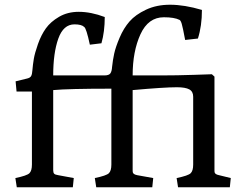

<svg xmlns="http://www.w3.org/2000/svg" viewBox="-20 -792 1036 812"><path d="M733 0 727 -39Q776 -49 786.5 -59.5Q797 -70 797 -96V-383Q797 -405 780.5 -414Q764 -423 728 -423Q675 -423 541 -411V-72Q541 -65 542 -62Q543 -59 547 -56Q551 -53 561 -51L628 -39L624 0H387L381 -39Q430 -49 440.5 -59.5Q451 -70 451 -96V-417Q269 -417 205 -411V-72Q205 -62 209 -57.5Q213 -53 227 -51L292 -39L288 0H51L45 -39Q94 -49 104.5 -59.5Q115 -70 115 -96V-405H50L46 -448L95 -460Q108 -463 112 -471Q116 -479 117 -495Q119 -519 123 -543Q127 -567 140.5 -605.5Q154 -644 174 -672Q194 -700 230 -721Q266 -742 313 -742Q365 -742 423 -720Q423 -658 409 -609L360 -603Q345 -673 336 -678Q325 -689 295 -689Q248 -689 226.5 -628.5Q205 -568 205 -473H421Q441 -473 447 -482Q453 -491 454 -509Q457 -538 463 -565.5Q469 -593 486 -633Q503 -673 528 -701.5Q553 -730 597.5 -751Q642 -772 699 -772Q760 -772 834 -750Q834 -682 817 -629L763 -623Q753 -677 748.5 -691.5Q744 -706 739 -708Q717 -719 673 -719Q607 -719 574 -647Q541 -575 541 -473H659Q728 -473 801.5 -475.5Q875 -478 876 -478L887 -468V-72Q887 -65 888 -62Q889 -59 893 -56Q897 -53 907 -51L956 -39L952 0Z"/></svg>

Font: Poly
Style: Regular
Weight: 400
Designer: Jos Nicols Silva Schwarzenberg
Foundry: Jose Nicolas Silva Schwarzenberg
Version: Version 1.001